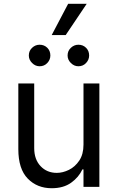

<svg xmlns="http://www.w3.org/2000/svg" viewBox="-20 -986 621 1013"><path d="M326.7 -801.1H252.8L339.5 -965.9H437.5ZM188.9 -636.4Q166.5 -636.4 149.3 -653.6Q132.1 -670.8 132.1 -693.2Q132.1 -717.7 149.3 -733.8Q166.5 -750 188.9 -750Q213.4 -750 229.6 -733.8Q245.7 -717.7 245.7 -693.2Q245.7 -670.8 229.6 -653.6Q213.4 -636.4 188.9 -636.4ZM393.5 -636.4Q371.1 -636.4 353.9 -653.6Q336.6 -670.8 336.6 -693.2Q336.6 -717.7 353.9 -733.8Q371.1 -750 393.5 -750Q418 -750 434.1 -733.8Q450.3 -717.7 450.3 -693.2Q450.3 -670.8 434.1 -653.6Q418 -636.4 393.5 -636.4ZM252.8 7.1Q176.1 7.1 126.4 -43.7Q76.7 -94.5 76.7 -198.9V-545.5H160.5V-204.5Q160.5 -144.9 194.1 -109.4Q227.6 -73.9 279.8 -73.9Q311.1 -73.9 343.6 -89.8Q376.1 -105.8 398.3 -138.8Q420.5 -171.9 420.5 -223V-545.5H504.3V0H420.5V-92.3H414.8Q395.6 -50.8 355.1 -21.8Q314.6 7.1 252.8 7.1Z"/></svg>

Font: Linik Sans
Style: Regular
Weight: 400
Designer: Rasmus Andersson (font), Marc Monis (original base), Kil Hyung-jin (Pretendard portions), Cristiano Sobral (main changes
Foundry: rsms
Version: Version 3.018;May 31, 2022;FontCreator 14.0.0.2814 64-bit; t